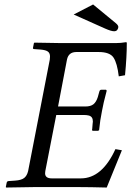

<svg xmlns="http://www.w3.org/2000/svg" viewBox="-20 -838 588 860"><path d="M548 -646Q548 -583 540 -501L512 -496Q505 -555 488.5 -580Q472 -605 422 -605H322Q287 -605 280 -571L240 -361H362Q386 -361 398.5 -371Q411 -381 418 -403L425 -428Q427 -436 434 -436H455L458 -432Q442 -372 437 -342Q428 -299 424 -255L419 -252H398Q390 -252 393 -260L395 -285Q396 -290 396 -293Q396 -305 391.5 -311.5Q387 -318 378 -320.5Q369 -323 354 -323H232L183 -72Q182 -66 182 -62Q182 -39 212 -39H342Q437 -39 497 -170L526 -165Q514 -136 458 2Q382 0 336 0H130Q98 0 8 2L6 0L10 -20Q12 -27 19 -27L48 -29Q76 -31 88.5 -41Q101 -51 106 -72L203 -571Q204 -579 204 -585Q204 -600 194.5 -607Q185 -614 162 -616L134 -618Q126 -618 128 -625L132 -645L134 -647Q224 -645 255 -645H498Q521 -645 544 -649Q548 -649 548 -646ZM510 -717Q510 -711 505.5 -704.5Q501 -698 491 -698Q478 -698 451 -710L310 -773L397 -818L499 -734Q510 -725 510 -717Z"/></svg>

Font: Linux Libertine O
Style: Italic
Weight: 400
Italic angle: -12°
Designer: Philipp H. Poll
Foundry: Philipp H. Poll
Version: Version 5.1.6